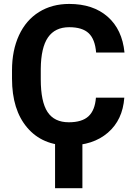

<svg xmlns="http://www.w3.org/2000/svg" viewBox="-20 -741 694 991"><path d="M42 0ZM621.6 -236.8Q613.3 -122.1 536.9 -56.2Q460.4 9.8 335.4 9.8Q198.7 9.8 120.4 -82.3Q42 -174.3 42 -335V-378.4Q42 -481 78.1 -559.1Q114.3 -637.2 181.4 -679Q248.5 -720.7 337.4 -720.7Q460.4 -720.7 535.6 -654.8Q610.8 -588.9 622.6 -469.7H476.1Q470.7 -538.6 437.7 -569.6Q404.8 -600.6 337.4 -600.6Q264.2 -600.6 227.8 -548.1Q191.4 -495.6 190.4 -385.3V-331.5Q190.4 -216.3 225.3 -163.1Q260.3 -109.9 335.4 -109.9Q403.3 -109.9 436.8 -140.9Q470.2 -171.9 475.1 -236.8ZM405.3 230.5H264.2V-43.9H405.3Z"/></svg>

Font: Roboto
Style: Bold
Weight: 700
Designer: Google
Version: Version 2.134; 2016; ttfautohint (v1.6)